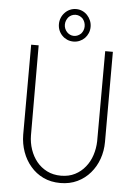

<svg xmlns="http://www.w3.org/2000/svg" viewBox="-61 -967 722 1023"><g transform="rotate(5 300.0 -455.5)"><path d="M519 -710.9H478L477.1 -229Q476.1 -190.4 464.4 -154.3Q452.6 -118.2 430.2 -90.8Q407.7 -62.5 375.2 -45.9Q342.8 -29.3 300.8 -29.3Q258.8 -29.3 225.8 -45.9Q192.9 -62.5 170.4 -90.3Q147.9 -118.2 135.7 -154.1Q123.5 -189.9 123 -229L122.1 -710.9H82L81.5 -229Q82 -181.2 97.4 -137.9Q112.8 -94.7 141.1 -62Q168.9 -28.8 209.2 -9.5Q249.5 9.8 300.8 9.8Q351.1 9.8 391.4 -9.5Q431.6 -28.8 460 -62Q488.3 -94.7 503.7 -137.9Q519 -181.2 519 -229ZM219.7 -833Q219.7 -814.9 226.3 -799.3Q232.9 -783.7 244.6 -772Q255.4 -760.7 271 -753.9Q286.6 -747.1 304.7 -747.1Q322.3 -747.1 337.9 -753.9Q353.5 -760.7 364.7 -772Q376 -783.7 382.6 -799.3Q389.2 -814.9 389.2 -833Q389.2 -850.6 382.6 -866.5Q376 -882.3 364.7 -894.5Q353.5 -906.7 337.9 -913.8Q322.3 -920.9 304.7 -920.9Q286.6 -920.9 271 -913.8Q255.4 -906.7 244.1 -894.5Q232.4 -882.3 226.1 -866.5Q219.7 -850.6 219.7 -833ZM251.5 -833Q251.5 -844.7 255.6 -855Q259.8 -865.2 266.6 -873.5Q273.4 -880.9 283.2 -885.5Q293 -890.1 304.7 -890.1Q316.4 -890.1 325.9 -885.5Q335.4 -880.9 342.8 -873.5Q349.6 -865.2 353.5 -855Q357.4 -844.7 357.4 -833Q357.4 -821.8 353.5 -811.8Q349.6 -801.8 342.8 -793.9Q335.4 -786.6 325.7 -782Q315.9 -777.3 304.7 -777.3Q293 -777.3 283.4 -782Q273.9 -786.6 267.1 -793.9Q259.8 -801.8 255.6 -811.8Q251.5 -821.8 251.5 -833Z"/></g></svg>

Font: Roboto Mono ExtraLight
Style: Regular
Weight: 250
Monospace: yes
Designer: Google
Version: Version 3.000